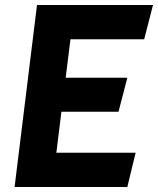

<svg xmlns="http://www.w3.org/2000/svg" viewBox="-20 -733 628 763"><path d="M241 -424 260 -577H553L588 -713H127L38 10H486L519 -126H204L224 -289H451L486 -424Z"/></svg>

Font: Bluebird
Style: SfBdObl
Weight: 700
Designer: Jasper
Foundry: Cannot Into Space Fonts
Version: Version 0.98